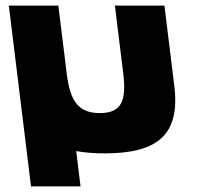

<svg xmlns="http://www.w3.org/2000/svg" viewBox="-20 -533 745 686"><path d="M218.5 -269 188.5 -513H11.5L46.8 -226L90.8 133H267.8L252.3 6.8C282.7 12.3 316.6 15 354.3 15C546.3 15 623.9 -54 602.8 -226L567.5 -513H390.5L420.5 -269C432.9 -168 410.7 -129 336.7 -129C262.7 -129 230.9 -168 218.5 -269Z"/></svg>

Font: Hussar
Style: BdOpOblOne
Weight: 700
Foundry: Cannot Into Space Fonts
Version: Version 2.00